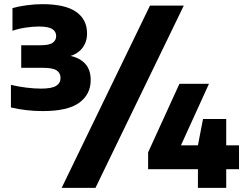

<svg xmlns="http://www.w3.org/2000/svg" viewBox="-20 -835 1180 923"><path d="M185.5 -301Q145.5 -301 106.8 -305.5Q68 -310 32.5 -318.5V-427Q68 -418.5 106.2 -413.8Q144.5 -409 177 -409Q228.5 -409 249.8 -422.2Q271 -435.5 271 -460Q271 -484 252.5 -496.5Q234 -509 186 -509H82V-617.5H174Q217 -617.5 233.5 -629.5Q250 -641.5 250 -661.5Q250 -683.5 231.2 -695.5Q212.5 -707.5 166.5 -707.5Q137.5 -707.5 102.5 -702.2Q67.5 -697 40 -687V-796Q66.5 -804 106.8 -809.5Q147 -815 183.5 -815Q293 -815 345.8 -778.2Q398.5 -741.5 398.5 -674Q398.5 -632 374.5 -602.5Q350.5 -573 309.5 -563.5V-568Q359 -560 387.5 -530.8Q416 -501.5 416 -450Q416 -381.5 361 -341.2Q306 -301 185.5 -301ZM276.5 68 701 -808H863.5L439 68ZM692 -21.5V-102.5L842.5 -432H984.5L834.5 -102.5L824 -136.5H1129V-21.5ZM931.5 68V-136.5L956 -263H1067.5V68Z"/></svg>

Font: Encode Sans SC SemiExpanded ExtraBold
Style: Regular
Weight: 800
Width: 6
Designer: Multiple Designers
Foundry: Impallari Type
Version: Version 3.002